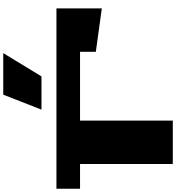

<svg xmlns="http://www.w3.org/2000/svg" viewBox="28 -1088 1060 1155"><g transform="rotate(-90 557.5 -510.0)"><path d="M0 -558V-700H1085V-427L824 -463V-558H410V0H149V-558ZM476 -790 566 -1020H816L676 -790Z"/></g></svg>

Font: Stalinist One
Style: Regular
Weight: 400
Designer: Jovanny Lemonad
Foundry: Alexey Maslov, Jovanny Lemonad
Version: Version 3.004